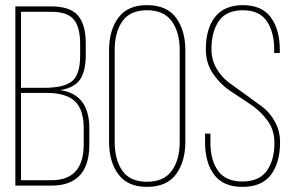

<svg xmlns="http://www.w3.org/2000/svg" viewBox="-20 -725 1152 750"><path d="M40 -700H180Q254 -700 284.5 -664.5Q315 -629 315 -555V-510Q315 -448 293 -415Q271 -382 215 -373Q329 -357 329 -223V-161Q329 0 181 0H40ZM62 -382H153Q229 -382 261 -407.5Q293 -433 293 -507V-554Q293 -619 268 -649Q243 -679 180 -679H62ZM62 -21H181Q307 -21 307 -161V-224Q307 -298 272 -330Q237 -362 163 -362H62Z M406 -172V-528Q406 -607 442.5 -656Q479 -705 554 -705Q631 -705 667.5 -656Q704 -607 704 -528V-172Q704 -93 667.5 -44Q631 5 554 5Q479 5 442.5 -44Q406 -93 406 -172ZM428 -529V-171Q428 -101 458 -58Q488 -15 554 -15Q620 -15 651 -58Q682 -101 682 -171V-529Q682 -599 651 -642Q620 -685 554 -685Q488 -685 458 -642Q428 -599 428 -529Z M928 -705Q1003 -705 1038 -657Q1073 -609 1073 -531V-518H1051V-532Q1051 -600 1022 -642.5Q993 -685 929 -685Q864 -685 835 -643Q806 -601 806 -533Q806 -491 826 -457Q846 -423 875.5 -401.5Q905 -380 940 -355Q975 -330 1004.5 -308Q1034 -286 1054 -249.5Q1074 -213 1074 -169Q1074 -90 1038.5 -42.5Q1003 5 927 5Q852 5 816.5 -42.5Q781 -90 781 -169V-203H802V-168Q802 -99 832 -57.5Q862 -16 927 -16Q992 -16 1022 -57.5Q1052 -99 1052 -168Q1052 -217 1024.5 -254.5Q997 -292 957.5 -318Q918 -344 878.5 -370.5Q839 -397 811.5 -438Q784 -479 784 -532Q784 -612 819.5 -658Q855 -704 928 -705Z"/></svg>

Font: Bebas Neue Light
Style: Regular
Weight: 300
Designer: Ryoichi Tsunekawa
Foundry: Ryoichi Tsunekawa
Version: Version 1.003;PS 001.003;hotconv 1.0.70;makeotf.lib2.5.58329